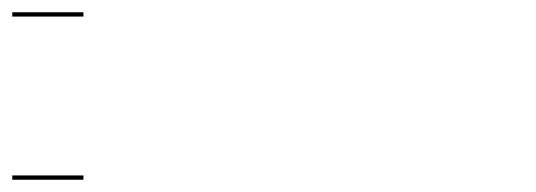

<svg xmlns="http://www.w3.org/2000/svg" viewBox="-136 -307 873 313"><path d="M0 -280H-116V-287H0ZM0 -14H-116V-21H0Z"/></svg>

Font: Gruenewald VA 3. Klasse
Style: Regular
Weight: 400
Designer: Peter Wiegel
Foundry: Peter Wiegel, nach dem Schriftentwurf von Dr. H. Gr¸newald
Version: Version 0.007